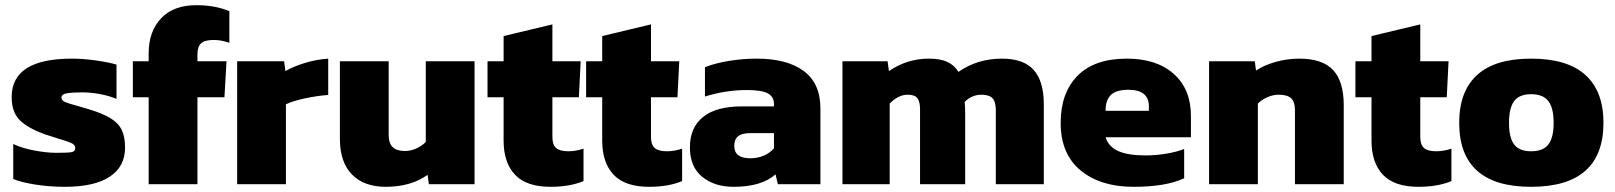

<svg xmlns="http://www.w3.org/2000/svg" viewBox="-20 -710 6225 740"><path d="M31 -20V-155Q64 -139 112 -130Q160 -121 197 -121Q241 -121 255.5 -123.5Q270 -126 270 -140Q270 -152 254.5 -159Q239 -166 204 -176L154 -192Q85 -217 55 -248Q25 -279 25 -336Q25 -484 257 -484Q301 -484 350 -477Q399 -470 429 -461V-329Q400 -341 364.5 -347.5Q329 -354 299 -354Q258 -354 237.5 -350.5Q217 -347 217 -334Q217 -323 230.5 -317Q244 -311 278 -302L322 -289Q376 -273 406.5 -254Q437 -235 449.5 -208.5Q462 -182 462 -141Q462 -68 403 -29Q344 10 230 10Q171 10 117 1.5Q63 -7 31 -20Z M553 -335H492V-474H553V-505Q553 -588 600.5 -639Q648 -690 737 -690Q809 -690 864 -667V-545Q833 -556 804 -556Q769 -556 755 -543Q741 -530 741 -501V-474H853L845 -335H741V0H553Z M894 -474H1075L1080 -436Q1111 -454 1155.5 -467.5Q1200 -481 1245 -484V-344Q1203 -341 1156 -331Q1109 -321 1082 -308V0H894Z M1290 -175V-474H1478V-190Q1478 -158 1493.5 -143Q1509 -128 1541 -128Q1563 -128 1585 -138Q1607 -148 1621 -163V-474H1809V0H1633L1628 -36Q1563 10 1467 10Q1383 10 1336.5 -37.5Q1290 -85 1290 -175Z M1921 -168V-335H1859V-474H1921V-571L2109 -616V-474H2218L2211 -335H2109V-182Q2109 -152 2123.5 -139.5Q2138 -127 2170 -127Q2199 -127 2229 -137V-12Q2176 10 2102 10Q2009 10 1965 -36.5Q1921 -83 1921 -168Z M2301 -168V-335H2239V-474H2301V-571L2489 -616V-474H2598L2591 -335H2489V-182Q2489 -152 2503.5 -139.5Q2518 -127 2550 -127Q2579 -127 2609 -137V-12Q2556 10 2482 10Q2389 10 2345 -36.5Q2301 -83 2301 -168Z M2639 -142Q2639 -218 2689.5 -259Q2740 -300 2840 -300H2963V-309Q2963 -337 2939.5 -350Q2916 -363 2859 -363Q2777 -363 2697 -338V-451Q2734 -466 2788 -475Q2842 -484 2897 -484Q3013 -484 3077.5 -436.5Q3142 -389 3142 -292V0H2978L2969 -38Q2915 10 2807 10Q2734 10 2686.5 -28.5Q2639 -67 2639 -142ZM2963 -138V-197H2872Q2840 -197 2825 -185Q2810 -173 2810 -148Q2810 -100 2871 -100Q2928 -100 2963 -138Z M3227 -474H3401L3406 -436Q3476 -484 3560 -484Q3604 -484 3631 -471.5Q3658 -459 3674 -433Q3747 -484 3842 -484Q3925 -484 3964 -440.5Q4003 -397 4003 -308V0H3818V-286Q3818 -318 3805 -331.5Q3792 -345 3762 -345Q3744 -345 3727 -337.5Q3710 -330 3698 -317Q3700 -300 3700 -267V0H3526V-289Q3526 -319 3515.5 -332Q3505 -345 3478 -345Q3443 -345 3409 -311V0H3227Z M4068 -236Q4068 -352 4133 -418Q4198 -484 4323 -484Q4438 -484 4504 -425Q4570 -366 4570 -264V-181H4241Q4253 -144 4290.5 -127.5Q4328 -111 4395 -111Q4435 -111 4476.5 -118Q4518 -125 4544 -136V-23Q4474 10 4349 10Q4221 10 4144.5 -53.5Q4068 -117 4068 -236ZM4408 -283V-300Q4408 -364 4329 -364Q4282 -364 4261.5 -344Q4241 -324 4241 -283Z M4640 -474H4816L4821 -438Q4850 -458 4895 -471Q4940 -484 4988 -484Q5077 -484 5118 -440Q5159 -396 5159 -304V0H4971V-285Q4971 -317 4956.5 -331Q4942 -345 4908 -345Q4887 -345 4865 -335.5Q4843 -326 4828 -311V0H4640Z M5266 -168V-335H5204V-474H5266V-571L5454 -616V-474H5563L5556 -335H5454V-182Q5454 -152 5468.5 -139.5Q5483 -127 5515 -127Q5544 -127 5574 -137V-12Q5521 10 5447 10Q5354 10 5310 -36.5Q5266 -83 5266 -168Z M5604 -237Q5604 -358 5673 -421Q5742 -484 5881 -484Q6021 -484 6090.5 -421Q6160 -358 6160 -237Q6160 10 5881 10Q5604 10 5604 -237ZM5968 -237Q5968 -294 5947.5 -320.5Q5927 -347 5881 -347Q5836 -347 5816 -320.5Q5796 -294 5796 -237Q5796 -179 5816 -153Q5836 -127 5881 -127Q5927 -127 5947.5 -153Q5968 -179 5968 -237Z"/></svg>

Font: Kanit Bold
Style: Regular
Weight: 700
Designer: Katatrad Team
Foundry: CadsonDemak
Version: Version 1.000